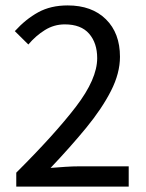

<svg xmlns="http://www.w3.org/2000/svg" viewBox="-20 -688 540 708"><path d="M40 0V-51.3Q182.1 -192.9 260.3 -294.9Q338.4 -397 338.4 -473.6Q338.4 -529.3 308.6 -563.7Q278.8 -598.1 218.8 -598.1Q179.2 -598.1 145.5 -577.1Q111.8 -556.2 84.5 -523.9L34.7 -573.2Q75.2 -617.7 121.1 -642.8Q167 -668 229.5 -668Q318.8 -668 370.6 -616.9Q422.4 -565.9 422.4 -478.5Q422.4 -418 389.2 -352.8Q356 -287.6 298.1 -217Q240.2 -146.5 166.5 -68.8Q192.4 -70.8 220.5 -72.8Q248.5 -74.7 273.4 -74.7H454.6V0Z"/></svg>

Font: Varta Light Medium
Style: Regular
Weight: 500
Version: Version 1.004